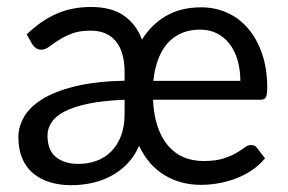

<svg xmlns="http://www.w3.org/2000/svg" viewBox="-20 -536 845 564"><path d="M686 -298.5Q686 -331 678 -358.8Q670 -386.5 654.8 -406.5Q639.5 -426.5 617.5 -437.8Q595.5 -449 568 -449Q537.5 -449 513.5 -438.8Q489.5 -428.5 472.2 -409Q455 -389.5 444.5 -361.5Q434 -333.5 430.5 -298.5ZM346 -243Q284.5 -240.5 241.2 -231.8Q198 -223 171 -209.2Q144 -195.5 131.8 -177.2Q119.5 -159 119.5 -138Q119.5 -94.5 144.5 -74.5Q169.5 -54.5 210 -54.5Q238.5 -54.5 263.2 -63.5Q288 -72.5 306.5 -91Q325 -109.5 335.5 -137Q346 -164.5 346 -201.5ZM58.5 -435Q100.5 -475.5 145.8 -495.5Q191 -515.5 247.5 -515.5Q307.5 -515.5 344 -490Q380.5 -464.5 397 -419.5Q424 -463.5 467.5 -489Q511 -514.5 571 -514.5Q612 -514.5 647.5 -498.5Q683 -482.5 709 -452Q735 -421.5 750 -377.8Q765 -334 765 -278Q765 -257.5 761 -250.2Q757 -243 744.5 -243H429.5Q431.5 -198 443 -164.2Q454.5 -130.5 473.8 -108Q493 -85.5 519.2 -74.2Q545.5 -63 578 -63Q612.5 -63 635.5 -70.2Q658.5 -77.5 673.8 -86.5Q689 -95.5 698.8 -102.8Q708.5 -110 716.5 -110Q723.5 -110 727.8 -107.8Q732 -105.5 735 -101.5L758.5 -71Q742 -51 720.2 -36.2Q698.5 -21.5 673.8 -12Q649 -2.5 622.5 2.2Q596 7 570 7Q511 7 463.8 -21.2Q416.5 -49.5 388.5 -107.5Q375 -76.5 353.5 -54.5Q332 -32.5 305.2 -18.5Q278.5 -4.5 248.8 1.8Q219 8 189.5 8Q155 8 126.5 -0.8Q98 -9.5 77.2 -27Q56.5 -44.5 45.2 -71Q34 -97.5 34 -133.5Q34 -163.5 50.5 -192.5Q67 -221.5 103.8 -244.5Q140.5 -267.5 200 -282.2Q259.5 -297 346 -299V-324Q346 -383 320.5 -414.5Q295 -446 246 -446Q213 -446 190.8 -437.2Q168.5 -428.5 152.2 -418Q136 -407.5 124.2 -398.8Q112.5 -390 101 -390Q92 -390 85.5 -394.8Q79 -399.5 74.5 -406.5Z"/></svg>

Font: TypoPRO Lato
Style: Regular
Weight: 400
Designer: Lukasz Dziedzic with Adam Twardoch and Botio Nikoltchev
Foundry: tyPoland Lukasz Dziedzic
Version: Version 2.010; 2014-09-01; http://www.latofonts.com/